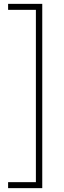

<svg xmlns="http://www.w3.org/2000/svg" viewBox="-20 -788 332 995"><path d="M22 187V156H166V-737H22V-768H199V187Z"/></svg>

Font: Tomorrow ExtraLight
Style: Regular
Weight: 275
Designer: Tony de Marco, Monica Rizzolli
Foundry: Just in Type
Version: Version 2.002